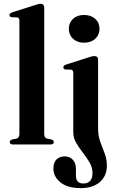

<svg xmlns="http://www.w3.org/2000/svg" viewBox="-20 -763 608 1014"><path d="M213.5 -722.5V-56.5Q213.5 -35 228.5 -31L251.5 -26.5Q264 -22.5 264 -13Q264 0 247 0H48Q31.5 0 31.5 -13Q31.5 -22 44.5 -26.5L67.5 -31Q82.5 -35.5 82.5 -56V-654Q82.5 -669.5 70.5 -671L41.5 -672Q30 -674 30 -683.5Q30 -692.5 44.5 -698L160.5 -734.5Q183 -743 193 -743Q213.5 -743 213.5 -722.5ZM424 -537.5Q388 -537.5 365.8 -558.2Q343.5 -579 343.5 -611Q343.5 -643 365.8 -663.5Q388 -684 424 -684Q460.5 -684 483 -663.5Q505.5 -643 505.5 -611Q505.5 -579 483 -558.2Q460.5 -537.5 424 -537.5ZM498 -85Q498 -45.5 509.8 -13.5Q521.5 18.5 533 48.2Q544.5 78 544.5 112Q544.5 166 507.5 198.2Q470.5 230.5 406.5 230.5Q336 230.5 299 200Q262 169.5 262 127.5Q262 95 278.5 79Q295 63 322 63Q348.5 63 364.8 81Q381 99 381 128V164Q381 206 419.5 206Q468.5 206 468.5 150.5Q468.5 121.5 453 95Q437.5 68.5 417.5 43Q397.5 17.5 382.2 -8.8Q367 -35 367 -64V-378Q367 -393.5 355 -395L326 -396Q314.5 -398 314.5 -407.5Q314.5 -417 329 -422L444.5 -459Q468 -467 478 -467Q498 -467 498 -446.5Z"/></svg>

Font: Fraunces 72pt S000 SemiBold
Style: Regular
Weight: 600
Version: Version 1.000; ttfautohint (v1.8.3)